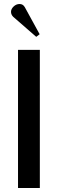

<svg xmlns="http://www.w3.org/2000/svg" viewBox="-20 -939 289 959"><path d="M179 0H70V-690H179ZM46 -855Q35 -866 35 -880Q35 -894 48 -906.5Q61 -919 78 -919Q95 -919 104 -903L178 -768L161 -755Z"/></svg>

Font: Trochut
Style: Regular
Weight: 400
Designer: Andreu Balius
Foundry: Andreu Balius
Version: Version 1.001